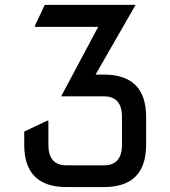

<svg xmlns="http://www.w3.org/2000/svg" viewBox="-20 -757 689 777"><path d="M249 0Q78.1 0 78.1 -170.9V-224.6L170.9 -268.6H175.8V-170.9Q175.8 -87.9 249 -87.9H400.4Q473.6 -87.9 473.6 -170.9V-284.2Q473.6 -367.2 400.4 -367.2Q400.4 -367.2 227.5 -367.2L377.4 -648.4H121.6V-653.3L161.1 -737.3H528.8L366.7 -455.1H400.4Q571.3 -455.1 571.3 -284.2V-170.9Q571.3 0 400.4 0Z"/></svg>

Font: Nova Square
Style: Book
Weight: 400
Version: Version 2.000